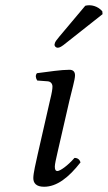

<svg xmlns="http://www.w3.org/2000/svg" viewBox="-20 -702 411 732"><path d="M245 -320C254 -359 266 -398 266 -415C266 -429 258 -436 245 -436C213 -436 168 -429 121 -423C114 -415 116 -404 122 -395L162 -392C174 -391 180 -382 180 -372C180 -363 178 -349 171 -321L124 -115C117 -83 107 -42 107 -23C107 -4 118 10 148 10C196 10 241 -24 287 -83C284 -92 278 -100 264 -100C238 -70 209 -50 199 -50C192 -50 189 -55 189 -67C189 -76 194 -98 200 -124ZM305 -680 205 -561C195 -548 190 -544 188 -533C187 -526 193 -520 200 -520C207 -520 215 -524 233 -539L371 -648L370 -659C351 -681 326 -682 320 -682C315 -682 308 -681 305 -680Z"/></svg>

Font: Libertinus Serif
Style: Italic
Weight: 400
Italic angle: -12°
Designer: Philipp H. Poll, Khaled Hosny
Foundry: Caleb Maclennan
Version: Version 7.050;RELEASE